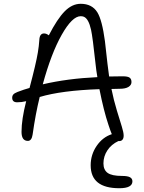

<svg xmlns="http://www.w3.org/2000/svg" viewBox="-20 -746 753 1006"><path d="M69.8 -210Q43.9 -210 43.9 -233.9Q43.9 -244.1 49.8 -251Q55.7 -257.8 71.8 -264.2Q106 -277.3 134.8 -285.2Q168.9 -413.6 178.2 -470.2Q184.1 -504.9 186 -536.1Q187.5 -570.8 210.9 -570.8Q222.7 -570.8 235.8 -561Q280.3 -647.5 319.1 -686.8Q357.9 -726.1 402.8 -726.1Q462.4 -726.1 490.2 -681.2Q515.1 -640.6 529.8 -530.3Q533.7 -498 543 -413.1Q547.9 -373 551.8 -345.2Q563 -345.2 586.9 -345.7Q610.8 -346.2 623 -346.2Q649.4 -346.2 659.2 -339.1Q668.9 -332 668.9 -315.9Q668.9 -300.3 653.1 -290.5Q637.2 -280.8 606.9 -280.8Q578.1 -280.8 564 -279.8Q575.7 -221.7 592.3 -167.2Q608.9 -112.8 618.4 -82.3Q627.9 -51.8 627.9 -35.2Q627.9 -21.5 621.8 -14.2Q615.7 -6.8 605 -6.8H600.1Q563.5 10.3 542.7 41.7Q522 73.2 522 109.9Q522 144 543.9 159.9Q565.9 175.8 619.1 175.8Q648.9 175.8 661.4 182.9Q673.8 189.9 673.8 204.1Q673.8 240.2 605 240.2Q455.1 240.2 455.1 120.1Q455.1 64.5 486.3 18.6Q517.6 -27.3 565.9 -43Q559.1 -58.6 547.9 -92.8Q523.4 -165.5 501 -278.8Q302.2 -272 188 -237.8Q166 -148.9 150.9 -41Q146 -7.8 126 -7.8Q92.8 -7.8 92.8 -55.2Q92.8 -120.6 117.2 -215.8Q93.3 -210 69.8 -210ZM402.8 -661.1Q358.4 -661.1 303.5 -564Q248.5 -466.8 204.1 -304.2Q333.5 -334.5 490.2 -341.8Q483.9 -378.4 481 -408.2Q465.3 -553.7 457 -590.3Q444.3 -647.5 419.4 -658.2Q412.1 -661.1 402.8 -661.1Z"/></svg>

Font: Shantell Sans Bouncy
Style: Regular
Weight: 300
Designer: Stephen Nixon, Anya Danilova, Shantell Martin
Foundry: Arrow Type
Version: Version 1.006;[9816181b4]